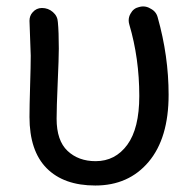

<svg xmlns="http://www.w3.org/2000/svg" viewBox="-20 -568 608 601"><path d="M278.3 12.7Q179.7 12.7 126 -41.5Q72.3 -95.7 72.3 -202.1Q72.3 -234.4 74.2 -298.3Q76.2 -362.3 76.2 -393.6L72.3 -502.9Q72.3 -518.6 82 -529.3Q93.8 -543 111.3 -543Q130.9 -543 145.5 -530.3Q160.2 -517.6 161.1 -499Q164.1 -468.8 164.1 -416Q164.1 -386.7 160.6 -308.6Q157.2 -230.5 157.2 -196.3Q157.2 -127.9 191.4 -95.7Q225.6 -63.5 279.3 -63.5Q340.8 -63.5 378.4 -114.7Q416 -166 416 -267.6Q416 -385.7 384.8 -491.2Q382.8 -498 382.8 -503.9Q382.8 -515.6 388.7 -525.4Q397.5 -542 415 -545.9Q421.9 -547.9 427.7 -547.9Q440.4 -547.9 451.2 -541Q468.8 -532.2 473.6 -513.7Q507.8 -392.6 507.8 -271.5Q507.8 -135.7 445.3 -61.5Q382.8 12.7 278.3 12.7Z"/></svg>

Font: irohamaru Regular
Style: Regular
Weight: 400
Designer: [Source Han Sans]
Ryoko NISHIZUKA  (kana & ideographs); Paul D. Hunt (Latin, Greek & Cyrillic); Wenlong ZHANG  (bopomofo
Version: Version 1.00